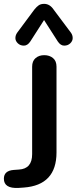

<svg xmlns="http://www.w3.org/2000/svg" viewBox="-100 -782 393 985"><path d="M-80.1 134.8Q-80.1 93.8 -29.8 89.8L-2.9 87.9Q64.9 84 64.9 8.8V-439.9Q64.9 -468.8 82.5 -483.9Q100.1 -499 127 -499Q153.8 -499 171.9 -484.1Q189.9 -469.2 189.9 -439.9V0Q189.9 168 22 180.2L-4.9 182.1Q-80.1 186 -80.1 134.8ZM-12.2 -613.8 76.2 -732.9Q88.4 -748 99.1 -755.1Q109.9 -762.2 126.5 -762.2Q155.8 -762.2 175.8 -731.9L264.2 -613.8Q272.9 -601.6 272.9 -586.7Q272.9 -571.8 260.5 -559.8Q248 -547.9 229.5 -547.9Q210.9 -547.9 196.8 -568.8L126 -679.2L55.2 -568.8Q41 -547.9 22.5 -547.9Q3.9 -547.9 -8.5 -559.8Q-21 -571.8 -21 -586.4Q-21 -601.1 -12.2 -613.8Z"/></svg>

Font: Nunito-Bold
Style: Bold
Weight: 700
Designer: Vernon Adams
Foundry: newtypography
Version: Version 3.000